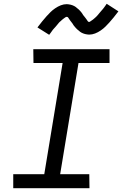

<svg xmlns="http://www.w3.org/2000/svg" viewBox="-20 -995 646 1015"><path d="M453 0H50V-74H214L311 -662H157L156 -735H559V-662H395L298 -74H452ZM240 -811 178 -850Q191 -867 203 -882Q215 -897 226 -909Q237 -921 247 -931Q257 -941 271.5 -951Q286 -961 301.5 -967Q317 -973 333 -973Q338 -973 343.5 -972Q349 -971 354 -970Q359 -969 363.5 -967Q368 -965 372.5 -963Q377 -961 380.5 -958Q384 -955 387.5 -952Q391 -949 395.5 -945.5Q400 -942 403 -938Q406 -934 409.5 -930.5Q413 -927 415 -923Q417 -919 419.5 -915.5Q422 -912 426 -907.5Q430 -903 433 -898.5Q436 -894 438.5 -891Q441 -888 443.5 -883.5Q446 -879 451 -879Q454 -879 457 -881.5Q460 -884 463.5 -886Q467 -888 471.5 -891.5Q476 -895 478 -897Q480 -899 482.5 -901Q485 -903 487 -905Q489 -907 491.5 -909.5Q494 -912 496.5 -915Q499 -918 501.5 -921Q504 -924 506.5 -927Q509 -930 512 -933.5Q515 -937 518 -940.5Q521 -944 524.5 -948Q528 -952 531 -956.5Q534 -961 537.5 -965.5Q541 -970 544 -975L606 -935Q593 -918 581 -903Q569 -888 558 -876Q547 -864 537 -854Q527 -844 512.5 -834Q498 -824 482.5 -818Q467 -812 451 -812Q446 -812 440.5 -813Q435 -814 430 -815Q425 -816 420.5 -818Q416 -820 411.5 -822Q407 -824 403.5 -827Q400 -830 396.5 -833Q393 -836 388.5 -839.5Q384 -843 381 -847Q378 -851 374.5 -854.5Q371 -858 368.5 -862Q366 -866 364 -869.5Q362 -873 358 -877.5Q354 -882 351 -886.5Q348 -891 345.5 -894.5Q343 -898 340.5 -902Q338 -906 333 -906Q330 -906 326.5 -904Q323 -902 320 -899.5Q317 -897 312 -893.5Q307 -890 305.5 -888Q304 -886 301.5 -884Q299 -882 296.5 -880Q294 -878 292 -875.5Q290 -873 287.5 -870Q285 -867 282.5 -864Q280 -861 277.5 -858Q275 -855 272 -851.5Q269 -848 265.5 -844.5Q262 -841 259 -837Q256 -833 253 -828.5Q250 -824 246.5 -819.5Q243 -815 240 -811Z"/></svg>

Font: Iosevka Extended
Style: Italic
Weight: 400
Width: 7
Italic angle: -9°
Monospace: yes
Designer: Belleve Invis
Foundry: Belleve Invis
Version: Version 32.5.0; ttfautohint (v1.8.4)